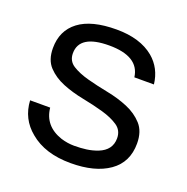

<svg xmlns="http://www.w3.org/2000/svg" viewBox="-99 -601 681 701"><g transform="rotate(20 241.0 -250.0)"><path d="M359 -366Q349 -444 233.5 -444Q118 -444 118 -372Q118 -342 142.5 -326.5Q167 -311 204 -301Q241 -291 284.5 -282.5Q328 -274 365 -258.5Q402 -243 426.5 -216Q451 -189 451 -142Q451 -69 396 -30.5Q341 8 247 8Q147 8 88 -42Q34 -86 30 -157H108Q115 -88 186 -64Q212 -56 237.5 -56Q263 -56 285 -59Q307 -62 328 -70Q376 -89 376 -135Q376 -166 351.5 -182.5Q327 -199 290 -209.5Q253 -220 209.5 -228.5Q166 -237 129 -252Q92 -267 67.5 -293Q43 -319 43 -365Q43 -433 92.5 -470.5Q142 -508 239 -508Q331 -508 384 -464Q428 -427 435 -366Z"/></g></svg>

Font: Questrial
Style: Regular
Weight: 400
Designer: Joe Prince
Foundry: Joe Prince
Version: Version 1.002